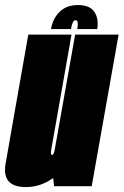

<svg xmlns="http://www.w3.org/2000/svg" viewBox="-51 -737 490 760"><path d="M163 0 159.5 -32.5Q110 3.5 52 3.5Q1.5 3.5 -18 -21Q-36.5 -44 -29 -88Q-13 -179.5 4.5 -279.5L61 -600H232L176 -281.5Q156 -168.5 152 -146Q148.5 -126.5 153.5 -124Q154 -123.5 155 -123.5Q161 -123.5 165 -141L246.5 -600H418.5L312 0ZM258 -717Q304.5 -717 322.5 -690Q340.5 -663 334 -622H255Q258 -641.5 256.2 -649.2Q254.5 -657 248 -657Q235.5 -657 230 -622H151Q157.5 -663 184.8 -690Q212 -717 258 -717Z"/></svg>

Font: Anybody UltraCondensed Black
Style: Italic
Weight: 900
Width: 1
Italic angle: -10°
Designer: Tyler Finck
Foundry: Etcetera Type Company
Version: Version 1.010; ttfautohint (v1.8.3) -l 8 -r 50 -G 200 -x 14 